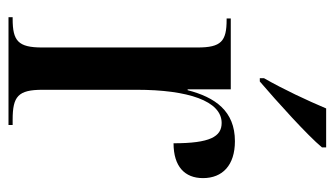

<svg xmlns="http://www.w3.org/2000/svg" viewBox="-192 -614 806 463"><g transform="rotate(90 211.5 -383.0)"><path d="M169 -616V-606H177C226 -648 307 -721 336 -756V-766H242C223 -721 196 -663 169 -616ZM22 0H282V-10H269C213 -10 197 -23 197 -82V-309C197 -433 224 -514 277 -514C310 -514 326 -486 326 -398C382 -398 410 -425 410 -469C410 -516 379 -546 321 -546C248 -546 215 -498 198 -432H196V-536H25V-526H28C80 -526 95 -513 95 -456V-81C95 -23 79 -10 26 -10H22Z"/></g></svg>

Font: Noto Serif Display Condensed Medium
Style: Regular
Weight: 500
Width: 3
Designer: Monotype Design Team
Foundry: Monotype Imaging Inc.
Version: Version 2.009